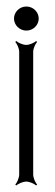

<svg xmlns="http://www.w3.org/2000/svg" viewBox="-20 -558 168 590"><path d="M27 9 30 12C35 7 50 0 61 0C71 0 86 7 91 12L94 9C89 4 82 -11 82 -22V-399C82 -409 89 -424 94 -429L91 -432C86 -427 71 -420 61 -420C50 -420 35 -427 30 -432L27 -429C32 -424 39 -409 39 -399V-22C39 -11 32 4 27 9ZM23 -501C23 -481 40 -464 61 -464C82 -464 99 -481 99 -501C99 -521 82 -538 61 -538C40 -538 23 -521 23 -501Z"/></svg>

Font: Armata Saber
Style: Rg
Weight: 400
Designer: Jasper
Foundry: Cannot Into Space Fonts
Version: Version 0.970